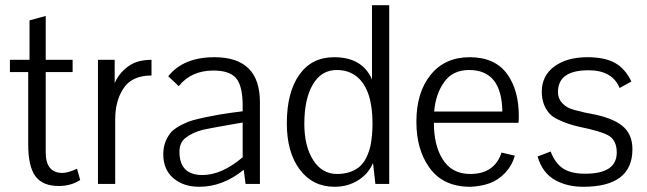

<svg xmlns="http://www.w3.org/2000/svg" viewBox="-20 -704 2478 735"><path d="M287 -15Q252 8 205 8Q143 8 115.5 -29.5Q88 -67 88 -151V-428H18V-475H93V-626L155 -643V-475H258V-428H155V-121Q155 -42 219 -42Q240 -42 275 -58Z M419 -475V-386Q432 -416 456 -438Q480 -460 507 -468Q531 -475 560 -475V-415Q483 -415 451 -363Q421 -316 421 -247V0H355V-475Z M913 -54Q833 11 743 11Q682 11 643.5 -22Q605 -55 605 -114Q605 -158 631 -193Q648 -216 701 -238Q731 -249 802 -262Q814 -265 863 -272L909 -278V-298Q909 -375 884 -404.5Q859 -434 797 -434Q712 -434 664 -374Q664 -375 624 -412Q682 -485 801 -485Q975 -485 975 -313V0H920ZM909 -235 863 -227Q788 -214 756 -207Q715 -196 690 -176Q667 -158 667 -123Q667 -34 755 -34Q829 -34 909 -102Z M1344 -57Q1382 -79 1398 -145Q1406 -183 1406 -232Q1406 -359 1348 -409Q1316 -436 1269 -436Q1210 -436 1177.5 -380.5Q1145 -325 1145 -230Q1145 -144 1179 -91Q1213 -38 1270 -38Q1313 -38 1344 -57ZM1259 -485Q1367 -485 1404 -400V-684H1470V0H1417L1408 -80Q1390 -38 1350.5 -13.5Q1311 11 1261 11Q1177 11 1127.5 -55Q1078 -121 1078 -232Q1078 -350 1125.5 -417.5Q1173 -485 1259 -485Z M1903 -277Q1901 -436 1776 -436Q1712 -436 1680 -389Q1648 -345 1642 -277ZM1922 -420Q1966 -358 1966 -261Q1966 -242 1965 -234H1641Q1641 -149 1673 -97Q1708 -38 1780 -38Q1873 -38 1900 -120L1951 -108Q1940 -70 1913.5 -42Q1887 -14 1853 -2Q1822 9 1782 11H1780Q1674 11 1622 -65Q1574 -133 1574 -238Q1574 -350 1628.5 -417.5Q1683 -485 1778 -485Q1875 -485 1922 -420Z M2352 -367Q2324 -435 2233 -435Q2116 -435 2116 -352Q2116 -322 2139 -303Q2157 -286 2200 -278Q2216 -273 2240 -269Q2323 -254 2362 -222.5Q2401 -191 2401 -133Q2401 11 2213 11Q2153 11 2108 -13Q2056 -41 2038 -105L2088 -124Q2105 -79 2135.5 -59Q2166 -39 2220 -39Q2341 -39 2341 -120Q2341 -164 2313 -183Q2285 -201 2196 -219Q2151 -229 2113 -248Q2078 -264 2062 -305Q2054 -327 2054 -353Q2054 -414 2102 -449.5Q2150 -485 2229 -485Q2294 -485 2333.5 -463.5Q2373 -442 2397 -392Z"/></svg>

Font: Pavanam
Style: Regular
Weight: 400
Designer: Tharique Azeez
Foundry: Tharique Azeez
Version: Version 1.86; ttfautohint (v1.3) -l 8 -r 50 -G 200 -x 14 -D 